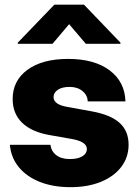

<svg xmlns="http://www.w3.org/2000/svg" viewBox="-20 -774 582 807"><path d="M507.3 -347.7H348.6Q348.1 -373.5 326.9 -391.1Q305.7 -408.7 272.9 -408.7Q240.7 -408.7 222.9 -396.5Q205.1 -384.3 205.1 -366.2Q205.1 -335.4 259.8 -325.2L364.3 -306.2Q444.3 -292 482.4 -257.8Q520.5 -223.6 520.5 -166Q520.5 -112.8 489.7 -72.5Q459 -32.2 404.1 -9.8Q349.1 12.7 276.4 12.7Q204.1 12.7 148.4 -9Q92.8 -30.8 59.6 -70.8Q26.4 -110.8 21.5 -165.5H191.9Q195.3 -138.2 216.6 -121.8Q237.8 -105.5 273.4 -105.5Q307.6 -105.5 326.4 -117.2Q345.2 -128.9 345.2 -147.5Q345.2 -178.2 283.7 -189.5L189.5 -206.1Q113.3 -219.2 73.2 -257.8Q33.2 -296.4 33.2 -357.9Q33.2 -435.1 95.5 -480.7Q157.7 -526.4 266.6 -526.4Q376.5 -526.4 440.7 -478.3Q504.9 -430.2 507.3 -347.7ZM340.8 -589.8 270.5 -672.4 200.7 -589.8H54.7V-594.7L208.5 -754.4H333L486.3 -594.7V-589.8Z"/></svg>

Font: Inter Display Extra Bold
Style: Regular
Weight: 800
Designer: Rasmus Andersson
Foundry: rsms
Version: Version 4.000;git-4fc901f